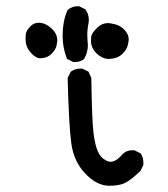

<svg xmlns="http://www.w3.org/2000/svg" viewBox="-20 -604 540 616"><path d="M331 -8Q289 -8 251 -50Q217 -87 209 -142.5Q201 -198 197 -354L207 -374Q221 -384 238 -384H244L264 -374L273 -354Q275 -216 280 -177Q285 -138 294 -118Q303 -98 319 -90Q327 -85 335 -85Q353 -85 376 -112Q388 -122 405 -122H411L431 -112Q440 -99 440 -82V-75L431 -56Q394 -20 371 -13Q352 -8 331 -8ZM221 -405H215L195 -415Q181 -450 181 -488Q181 -538 197 -572Q211 -584 229 -584H234L254 -574Q265 -559 265 -540L264 -529Q260 -510 260 -491L261 -471L262 -460Q262 -436 250 -415Q238 -405 221 -405ZM325 -415Q305 -417 288.5 -434Q272 -451 272 -472Q272 -474 272.5 -485.5Q273 -497 293 -516Q307 -530 327 -530Q333 -530 349.5 -526Q366 -522 379.5 -508Q393 -494 393 -477Q393 -473 390 -459Q387 -445 371.5 -430Q356 -415 325 -415ZM107 -417Q92 -419 77 -437Q62 -455 62 -478Q62 -480 62.5 -492.5Q63 -505 78 -520Q89 -531 104 -531Q129 -531 151 -507Q164 -492 164 -474Q164 -471 161.5 -458Q159 -445 145 -431Q131 -417 107 -417Z"/></svg>

Font: Xiaolai SC
Style: Regular
Weight: 400
Designer: Nozomi Seto 瀬戸のぞみ
Version: Version 3.11;December 4, 2020;FontCreator 13.0.0.2613 64-bit